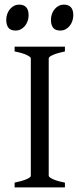

<svg xmlns="http://www.w3.org/2000/svg" viewBox="-20 -819 357 839"><path d="M43.9 0V-21Q77.1 -27.8 95.9 -35.9Q114.7 -43.9 114.7 -50.8V-564Q114.7 -569.8 96.9 -578.6Q79.1 -587.4 43.9 -594.2V-615.2H263.7V-594.2Q230.5 -587.4 211.7 -579.1Q192.9 -570.8 192.9 -564V-50.8Q192.9 -44.9 210.7 -36.4Q228.5 -27.8 263.7 -21V0ZM300.3 -752.4Q300.3 -738.8 295.9 -726.6Q291.5 -714.4 283.9 -705.3Q276.4 -696.3 266.1 -690.9Q255.9 -685.5 243.7 -685.5Q221.7 -685.5 212.2 -697.8Q202.6 -710 202.6 -732.4Q202.6 -746.1 207 -758.3Q211.4 -770.5 219.2 -779.5Q227.1 -788.6 237.1 -793.7Q247.1 -798.8 258.8 -798.8Q300.3 -798.8 300.3 -752.4ZM105 -752.4Q105 -738.8 100.6 -726.6Q96.2 -714.4 88.6 -705.3Q81.1 -696.3 70.8 -690.9Q60.5 -685.5 48.3 -685.5Q26.4 -685.5 16.8 -697.8Q7.3 -710 7.3 -732.4Q7.3 -746.1 11.7 -758.3Q16.1 -770.5 23.9 -779.5Q31.7 -788.6 41.7 -793.7Q51.8 -798.8 63.5 -798.8Q105 -798.8 105 -752.4Z"/></svg>

Font: Gentium Plus
Style: Regular
Weight: 400
Designer: J. Victor Gaultney, Annie Olsen, Iska Routamaa
Foundry: SIL International
Version: Version 1.510